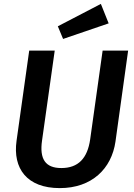

<svg xmlns="http://www.w3.org/2000/svg" viewBox="-20 -951 688 986"><path d="M498 -931 277 -816 304 -751 538 -831ZM638 -691H507L443 -235C429 -138 382 -88 295 -88C213 -88 182 -134 196 -230L261 -691H130L65 -228C45 -86 118 15 287 15C452 15 553 -85 573 -224Z"/></svg>

Font: Fira Sans Medium
Style: Italic
Weight: 500
Italic angle: -8°
Designer: bBox Type GmbH & Carrois Corporate GbR & Edenspiekermann AG
Foundry: bBox Type GmbH & Carrois Corporate GbR & Edenspiekermann AG
Version: Version 4.301;PS 004.301;hotconv 1.0.88;makeotf.lib2.5.64775